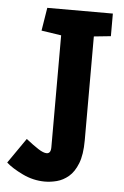

<svg xmlns="http://www.w3.org/2000/svg" viewBox="-51 -729 499 770"><g transform="rotate(5 198.5 -343.5)"><path d="M159 4Q112 4 68.5 -17Q25 -38 2 -59L72 -160Q101 -137 122 -123.5Q143 -110 156 -110Q164 -110 168.5 -116Q173 -122 173 -136V-586L93 -598L108 -691H372V-600L304 -593V-175Q304 -117 290 -81.5Q276 -46 254 -27.5Q232 -9 207 -2.5Q182 4 159 4Z"/></g></svg>

Font: Kreon Light
Style: Bold
Weight: 700
Version: Version 2.002